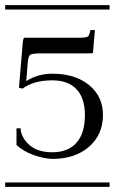

<svg xmlns="http://www.w3.org/2000/svg" viewBox="-29 -728 447 748"><path d="M-8.8 -708H397.9V-690.9H-8.8ZM-8.8 -17.1H397.9V0H-8.8ZM298.8 -520H131.8Q96.7 -520 88.9 -514.6Q81.1 -509.3 79.1 -482.9L73.2 -412.1Q119.1 -440.9 174.8 -440.9Q263.7 -440.9 317.9 -396.7Q372.1 -352.5 372.1 -279.8Q372.1 -203.1 317.6 -156Q263.2 -108.9 174.8 -108.9Q141.1 -109.9 101.3 -124.3Q61.5 -138.7 35.2 -163.1V-164.1V-228H51.8V-217.8Q61 -181.2 92 -158Q123 -134.8 174.8 -134.8Q236.3 -134.8 269 -171.9Q301.8 -209 301.8 -279.8Q301.8 -345.7 269 -380.4Q236.3 -415 174.8 -415Q102.1 -415 59.1 -382.8L44.9 -386.2L59.1 -556.2Q59.6 -564 60.8 -570.1Q62 -576.2 63.2 -578.6Q64.5 -581.1 64.9 -581.1H278.8Q306.6 -581.1 313 -585.4Q319.3 -589.8 323.2 -610.8H340.8L333 -521Q333 -520 298.8 -520Z"/></svg>

Font: FoglihtenFr01
Style: Regular
Weight: 500
Version: Version 0.68